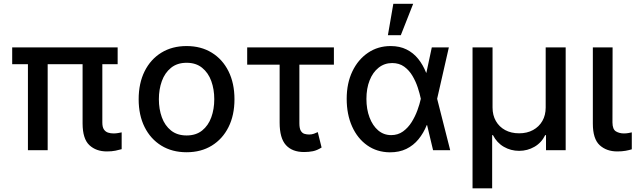

<svg xmlns="http://www.w3.org/2000/svg" viewBox="-20 -797 3378 1019"><path d="M604.4 -545.5V-456.3H44.7V-545.5ZM233 -545.5V0H128.2V-545.5ZM418.3 -545.5H523.1V-147Q523.1 -122.5 531.4 -110.1Q539.8 -97.7 553.4 -93.2Q567.1 -88.8 583.1 -88.8Q594.8 -88.8 606.7 -90.9Q618.6 -93 625.7 -94.5V-5.3Q612.2 -1.4 592.7 2.7Q573.2 6.7 547.2 6.7Q490.1 6.7 454.4 -26.6Q418.7 -60 418.3 -141Z M970.2 11Q893.5 11 836.3 -24.1Q779.1 -59.3 747.5 -122.5Q715.9 -185.7 715.9 -270.2Q715.9 -355.1 747.5 -418.7Q779.1 -482.2 836.3 -517.4Q893.5 -552.6 970.2 -552.6Q1046.9 -552.6 1104 -517.4Q1161.2 -482.2 1192.8 -418.7Q1224.4 -355.1 1224.4 -270.2Q1224.4 -185.7 1192.8 -122.5Q1161.2 -59.3 1104 -24.1Q1046.9 11 970.2 11ZM970.5 -78.1Q1020.2 -78.1 1052.9 -104.4Q1085.6 -130.7 1101.4 -174.4Q1117.2 -218 1117.2 -270.6Q1117.2 -322.8 1101.4 -366.7Q1085.6 -410.5 1052.9 -437.1Q1020.2 -463.8 970.5 -463.8Q920.5 -463.8 887.6 -437.1Q854.8 -410.5 839 -366.7Q823.2 -322.8 823.2 -270.6Q823.2 -218 839 -174.4Q854.8 -130.7 887.6 -104.4Q920.5 -78.1 970.5 -78.1Z M1752.1 -545.5V-453.8H1291.9V-545.5ZM1464.1 -545.5H1568.9V-143.1Q1568.9 -115.1 1576.7 -102.5Q1584.5 -89.8 1596.4 -86.5Q1608.3 -83.1 1620.7 -83.1Q1634.9 -83.1 1646.3 -87.4Q1657.7 -91.6 1666.5 -95.9L1686.8 -14.2Q1662.6 1.1 1640.8 5.5Q1619 9.9 1593.8 9.9Q1530.9 9.9 1497.5 -27Q1464.1 -63.9 1464.1 -146.3Z M2048.7 11.4Q1980.5 10.7 1929 -25.6Q1877.5 -61.8 1848.7 -125.7Q1820 -189.6 1820 -272.7Q1820 -355.1 1850.1 -418.1Q1880.3 -481.2 1933.1 -516.9Q1985.8 -552.6 2053.3 -552.6Q2101.2 -552.6 2137.4 -534.6Q2173.7 -516.7 2199.4 -484.7Q2225.1 -452.8 2241.8 -410.5H2278.8L2299.7 -274.1L2369.3 0H2278.4L2213.1 -274.1Q2207.7 -300.4 2197.1 -332.7Q2186.4 -365.1 2169 -394.5Q2151.6 -424 2125.2 -443.2Q2098.7 -462.4 2061.4 -462.4Q2020.6 -462.4 1989.7 -438Q1958.8 -413.7 1941.8 -370.7Q1924.7 -327.8 1924.7 -272Q1924.7 -217.3 1941.2 -173.7Q1957.7 -130 1987.2 -104.9Q2016.7 -79.9 2056.1 -79.9Q2092 -79.9 2119 -99.4Q2146 -119 2164.8 -149.1Q2183.6 -179.3 2195.5 -212.2Q2207.4 -245 2213.1 -271.3L2271.7 -545.5H2362.2L2299.7 -271.3L2278.8 -133.2H2245Q2228 -90.9 2201.2 -58.1Q2174.4 -25.2 2136.5 -6.7Q2098.7 11.7 2048.7 11.4ZM2038.7 -610.1 2067.5 -777H2172.9L2107.2 -610.1Z M2487.9 202.4V-545.5H2594.1V-226.2Q2594.1 -185.7 2611.7 -154.8Q2629.3 -123.9 2661 -106.7Q2692.8 -89.5 2735.1 -89.5Q2777.3 -89.5 2809.1 -106.9Q2840.9 -124.3 2858.5 -155Q2876.1 -185.7 2876.1 -226.2V-545.5H2982.2V0H2877.8V-79.9H2873.6Q2853.7 -39.4 2816.4 -17.9Q2779.1 3.6 2735.1 3.6Q2691.1 3.6 2653.9 -17.9Q2616.8 -39.4 2596.2 -79.9H2592V202.4Z M3126.4 -545.5H3231.2L3230.5 -147Q3230.8 -110.4 3249.1 -99.6Q3267.4 -88.8 3291.5 -88.8Q3303.3 -88.8 3315.2 -90.9Q3327.1 -93 3333.1 -94.5V-4.6Q3320 -0.4 3300.6 3.2Q3281.2 6.7 3256 6.7Q3198.9 6.7 3162.6 -26.6Q3126.4 -60 3126.4 -141Z"/></svg>

Font: InterMG Medium
Style: Regular
Weight: 500
Designer: Rasmus Andersson
Foundry: rsms
Version: Version 3.019;December 26, 2023;FontCreator 15.0.0.2955 64-b